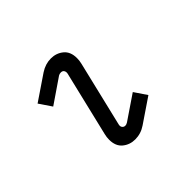

<svg xmlns="http://www.w3.org/2000/svg" viewBox="-124 -678 860 860"><g transform="rotate(-45 306.0 -248.0)"><path d="M293 14Q259 14 234 -6.5Q209 -27 209 -68Q209 -84 213 -100L287 -409Q289 -419 284.5 -426.5Q280 -434 269 -434Q261 -434 254 -430L137 -350L97 -409L215 -489Q247 -510 282 -510Q316 -510 341 -489.5Q366 -469 366 -428Q366 -412 362 -396L288 -87Q285 -75 290.5 -68Q296 -61 305 -61Q312 -61 320 -66L435 -144L475 -85L360 -7Q329 14 293 14Z"/></g></svg>

Font: Space Mono
Style: Italic
Weight: 400
Italic angle: -12°
Monospace: yes
Designer: Colophon Foundry + Benjamin Critton
Foundry: Colophon Foundry & Benjamin Critton
Version: Version 1.003; ttfautohint (v1.8.4.7-5d5b)